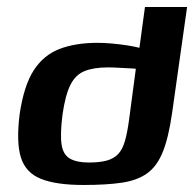

<svg xmlns="http://www.w3.org/2000/svg" viewBox="-20 -525 554 547"><path d="M218 2Q140 2 96.5 -15.5Q53 -33 39.5 -76.5Q26 -120 36 -200Q48 -281 76 -324.5Q104 -368 149.5 -385.5Q195 -403 258 -403Q276 -403 299 -401Q322 -399 344 -395.5Q366 -392 382.5 -387.5Q399 -383 406 -378L374 -365L393 -505H513L470 -201Q460 -132 443.5 -91.5Q427 -51 399 -31Q371 -11 327 -4.5Q283 2 218 2ZM233 -62Q264 -62 284 -67.5Q304 -73 316.5 -86Q329 -99 336 -123.5Q343 -148 348 -186L367 -329Q360 -330 346 -330.5Q332 -331 317 -332Q302 -333 288 -333Q247 -333 221 -322.5Q195 -312 180.5 -283Q166 -254 158 -198Q151 -142 155.5 -113Q160 -84 179.5 -73Q199 -62 233 -62Z"/></svg>

Font: Genos SemiBold
Style: Italic
Weight: 600
Italic angle: -8°
Version: Version 1.010